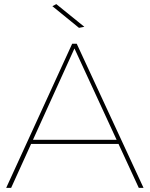

<svg xmlns="http://www.w3.org/2000/svg" viewBox="-20 -911 726 931"><path d="M330 -699H352L676 0H653L341 -676L34 0H10ZM125 -233H559V-213H125ZM253 -891 389 -781 363 -776 234 -881Z"/></svg>

Font: Alexandria Thin
Style: Regular
Weight: 250
Designer: Mohamed Gaber
Foundry: Kief Type Foundry
Version: Version 5.100